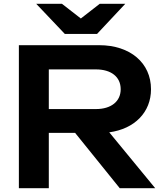

<svg xmlns="http://www.w3.org/2000/svg" viewBox="-20 -987 864 1007"><path d="M608 0H794L553 -293C686 -311 772 -398 772 -519C772 -657 663 -750 500 -750H79V0H236V-290H374ZM637 -967H503L404 -890L305 -967H170L320 -809H489ZM236 -415V-623H483C563 -623 613 -584 613 -519C613 -455 563 -415 483 -415Z"/></svg>

Font: Bounded Med
Style: Regular
Weight: 500
Designer: Vlad Churkin
Version: Version 3.0